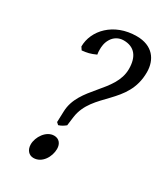

<svg xmlns="http://www.w3.org/2000/svg" viewBox="-179 -777 755 871"><g transform="rotate(30 198.5 -341.5)"><path d="M395 -579C395 -645 357 -698 274 -698C154 -698 79 -616 79 -532L89 -517C117 -520 131 -523 160 -536C158 -545 158 -554 158 -562C158 -575 159 -597 172 -618C184 -638 205 -652 232 -652C288 -652 317 -616 317 -551C317 -429 161 -367 157 -237L155 -180L166 -170C182 -175 190 -181 202 -190L208 -237C228 -377 395 -408 395 -579ZM216 -74C216 -102 200 -120 175 -120C133 -120 102 -71 102 -33C102 -4 119 15 143 15C188 15 216 -33 216 -74Z"/></g></svg>

Font: Oxford Ugaritic Clay
Style: Regular
Weight: 400
Designer: Jacob Thomas
Foundry: Bengal Creative Media Limited
Version: Version 1.000